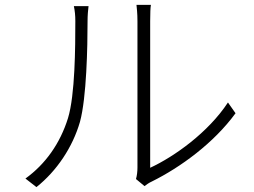

<svg xmlns="http://www.w3.org/2000/svg" viewBox="-20 -752 1040 785"><path d="M129 13C212 -53 277 -150 307 -254C334 -353 338 -560 338 -666C338 -689 340 -711 342 -727H282C286 -708 288 -689 288 -666C288 -559 287 -364 258 -269C226 -166 166 -81 84 -22ZM571 9C580 2 588 -4 601 -10C718 -68 854 -167 943 -289L912 -333C831 -210 693 -112 594 -66V-665C594 -699 595 -721 597 -732H538C539 -721 542 -699 542 -665V-67C542 -51 540 -34 536 -20Z"/></svg>

Font: Noto Sans CJK Light
Style: Regular
Weight: 300
Designer: Ryoko NISHIZUKA (kana & ideographs); Paul D. Hunt (Latin, Greek & Cyrillic); Wenlong ZHANG (bopomofo); Sandoll Communica
Foundry: Adobe Systems Incorporated
Version: Version 1.000;PS 1;hotconv 1.0.78;makeotf.lib2.5.61930